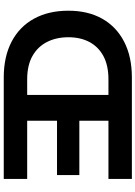

<svg xmlns="http://www.w3.org/2000/svg" viewBox="134 -874 740 1049"><g transform="rotate(90 504.5 -350.0)"><path d="M404 0Q290 0 208 -43Q126 -86 82.5 -165.5Q39 -245 39 -353Q39 -460 82.5 -537.5Q126 -615 208 -657.5Q290 -700 404 -700H958V-572H414Q338 -572 287 -544.5Q236 -517 210 -468Q184 -419 184 -353Q184 -287 210 -236Q236 -185 287 -156.5Q338 -128 414 -128H958V0ZM499 -51V-641H640V-51ZM568 -291V-413H937V-291Z"/></g></svg>

Font: SUSE Thin
Style: Bold
Weight: 700
Version: Version 1.000